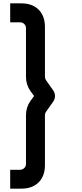

<svg xmlns="http://www.w3.org/2000/svg" viewBox="-20 -917 489 1149"><path d="M41 212V99H100.5Q110 99 118 94.2Q126 89.5 130.8 81.8Q135.5 74 135.5 64V-228.5Q135.5 -275 162.5 -313.5L184 -342.5L162.5 -371.5Q135.5 -410.5 135.5 -456.5V-748.5Q135.5 -763 125.2 -773.2Q115 -783.5 100.5 -783.5H41V-897H109Q151.5 -897 183.2 -880Q215 -863 232 -831.2Q249 -799.5 249 -757V-456.5Q249 -447.5 255 -437.5L299.5 -374.5Q309 -360 309 -342.5Q309 -325 299.5 -310.5L255 -247.5Q249 -239.5 249 -228.5V72Q249 115 232 146.5Q215 178 183.2 195Q151.5 212 109 212Z"/></svg>

Font: Vela Sans Bd
Style: Bold
Weight: 700
Designer: Principal design: Mikhail Sharanda - project Manrope.
Design modification: Ravid Balaliev
Foundry: Mikhail Sharanda
Version: Version 1.001